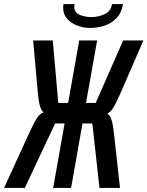

<svg xmlns="http://www.w3.org/2000/svg" viewBox="-54 -924 725 944"><path d="M160.5 -371.5Q148 -381 141.5 -405.8Q135 -430.5 131 -479L109 -725H205.5L232.5 -418H281L335.5 -725H423.5L369 -418H416.5L551.5 -725H651L542 -474Q516.5 -416.5 502.8 -394.2Q489 -372 474 -366Q489 -355 496.2 -328.5Q503.5 -302 508 -253L536 0H435L400 -317H351.5L295.5 0H207.5L263.5 -317H217L68 0H-34L84.5 -259Q111.5 -317.5 126.5 -341.5Q141.5 -365.5 160.5 -371.5ZM256.5 -884.5Q256.5 -894.5 258.5 -904H312.5Q311 -897.5 311 -891.5Q311 -862.5 337.2 -851.2Q363.5 -840 394.5 -840Q431 -840 461.5 -855Q492 -870 496.5 -904H550.5Q544 -860.5 518.2 -834.2Q492.5 -808 458 -797.2Q423.5 -786.5 387 -786.5Q357.5 -786.5 327.2 -797.8Q297 -809 276.8 -831Q256.5 -853 256.5 -884.5Z"/></svg>

Font: JuliaMono Italic
Style: Regular
Weight: 400
Italic angle: -9°
Monospace: yes
Designer: cormullion
Foundry: corm
Version: Version 0.049; ttfautohint (v1.8.4)